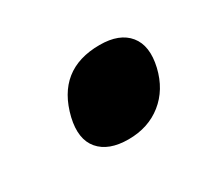

<svg xmlns="http://www.w3.org/2000/svg" viewBox="-52 -243 405 361"><g transform="rotate(-30 150.0 -62.5)"><path d="M257 -62Q247 -20 217 4Q187 28 144 28Q101 28 81 4.5Q61 -19 71 -62Q93 -153 185 -153Q228 -153 247.5 -129Q267 -105 257 -62Z"/></g></svg>

Font: Passageway
Style: BdIt
Weight: 700
Foundry: Ascender Corporation
Version: Version 1.11